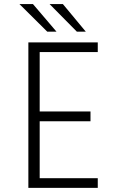

<svg xmlns="http://www.w3.org/2000/svg" viewBox="-20 -904 590 924"><path d="M116.5 0V-700H450.5V-653.5H171V-367.5H415.5V-320.5H171V-46.5H450.5V0ZM350 -751.5 218.5 -884.5H282.5L393 -751.5ZM207.5 -751.5 73.5 -884.5H138.5L252 -751.5Z"/></svg>

Font: Trispace SemiCondensed ExtraLight
Style: Regular
Weight: 200
Width: 4
Designer: Tyler Finck
Foundry: Etcetera Type Company
Version: Version 1.210; ttfautohint (v1.8.3)